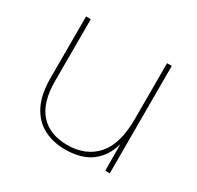

<svg xmlns="http://www.w3.org/2000/svg" viewBox="-116 -634 794 774"><g transform="rotate(30 280.5 -246.5)"><path d="M476 0H455L454 -124Q438 -62 392.5 -27.5Q347 7 270 7Q216 7 172 -15.5Q128 -38 102.5 -87Q77 -136 77 -213V-500H99V-211Q99 -112 143.5 -62.5Q188 -13 270 -13Q355 -13 404.5 -68Q454 -123 454 -239V-500H476Z"/></g></svg>

Font: Albert Sans Thin
Style: Regular
Weight: 250
Designer: Andreas Rasmussen
Foundry: a.Foundry
Version: Version 1.025